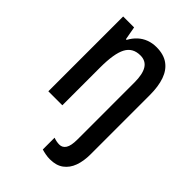

<svg xmlns="http://www.w3.org/2000/svg" viewBox="-232 -645 980 980"><g transform="rotate(45 258.0 -155.0)"><path d="M320 240Q304 240 288 237Q272 234 259 230V145Q270 149 280.5 151Q291 153 301 153Q323 153 335.5 133.5Q348 114 348 69V-343Q348 -402 329.5 -432Q311 -462 272 -462Q217 -462 193.5 -417.5Q170 -373 170 -273V0H69V-540H148L161 -468H166Q180 -494 200 -512.5Q220 -531 245.5 -540.5Q271 -550 300 -550Q352 -550 385 -526.5Q418 -503 433.5 -459Q449 -415 449 -352V75Q449 124 435.5 161Q422 198 393.5 219Q365 240 320 240Z"/></g></svg>

Font: Noto Sans Bengali Condensed Medium
Style: Regular
Weight: 500
Width: 3
Designer: Jelle Bosma - Monotype Design Team
Foundry: Monotype Imaging Inc.
Version: Version 2.003